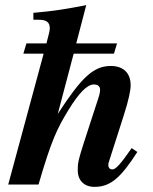

<svg xmlns="http://www.w3.org/2000/svg" viewBox="-20 -719 596 748"><path d="M493 -142C450 -80 431 -59 418 -59C406 -59 402 -68 402 -75C402 -78 402 -83 405 -91L462 -269C482 -331 489 -368 489 -387C489 -434 461 -462 412 -462C344 -462 298 -418 205 -275L267 -510H424L436 -550H277L316 -699C239 -684 191 -676 110 -669V-642H132C161 -642 174 -632 174 -609C174 -600 170 -584 164 -562L161 -550H83L71 -510H150L12 0H130C181 -175 203 -219 247 -291C287 -356 319 -390 346 -390C358 -390 370 -385 370 -369C370 -363 368 -351 363 -336L331 -238C283 -91 283 -89 283 -55C283 -15 309 9 348 9C409 9 449 -24 515 -127Z"/></svg>

Font: XITS
Style: Bold Italic
Weight: 700
Italic angle: -16.33°
Designer: MicroPress Inc., with final additions and corrections provided by Coen Hoffman, Elsevier (retired)
Version: Version 1.105